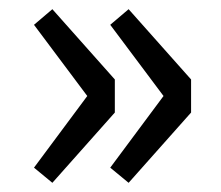

<svg xmlns="http://www.w3.org/2000/svg" viewBox="-20 -461 482 418"><path d="M94 -63 54 -96 170 -252 54 -407 94 -441 230 -288V-216ZM260 -63 220 -96 336 -252 220 -407 260 -441 396 -288V-216Z"/></svg>

Font: Source Sans 3 ExtraLight Medium
Style: Regular
Weight: 500
Version: Version 3.052;hotconv 1.1.0;makeotfexe 2.6.0